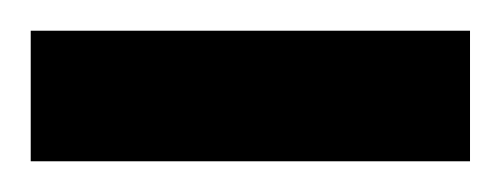

<svg xmlns="http://www.w3.org/2000/svg" viewBox="-163 -722 326 125"><path d="M-143 -617H143V-702H-143Z"/></svg>

Font: FilmFarsi Display
Style: Regular
Weight: 400
Designer: Borna Izadpanah
Foundry: Borna Izadpanah
Version: Version 1.000;PS 001.000;hotconv 1.0.88;makeotf.lib2.5.64775